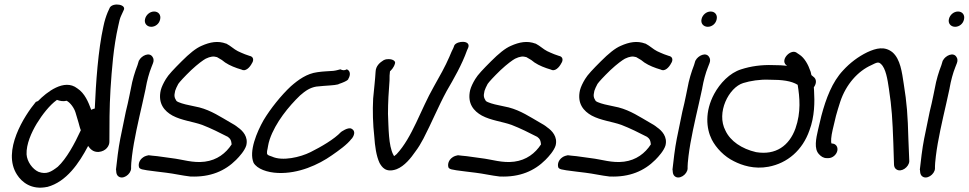

<svg xmlns="http://www.w3.org/2000/svg" viewBox="-20 -761 4374 867"><path d="M408 -271C403 -270 397 -268 392 -265C379 -300 363 -340 329 -362C270 -408 190 -344 152 -305C149 -303 144 -302 142 -301C91 -240 -13 -79 57 28C78 61 122 98 193 83H194C280 60 337 -24 378 -102C386 -90 400 -73 426 -75C458 -78 475 -102 474 -123C474 -196 474 -276 479 -358C485 -448 492 -547 514 -644C518 -664 522 -680 527 -690L538 -714C554 -741 491 -751 476 -727L466 -705C459 -688 452 -667 447 -642C423 -534 413 -388 408 -271ZM100 -64C98 -110 122 -163 146 -203C171 -244 205 -287 236 -309L237 -310C251 -305 265 -302 281 -306C298 -297 315 -273 321 -253L335 -206C338 -196 340 -185 345 -173C317 -112 280 -44 241 -8C211 15 190 28 154 15C127 3 102 -31 100 -64Z M663 -640C682 -640 699 -654 703 -673C708 -693 696 -709 676 -709C656 -709 639 -693 635 -675C630 -655 644 -640 663 -640ZM557 -294C551 -270 545 -244 540 -217L523 -134C515 -95 507 -27 504 2L503 3L504 4C504 8 505 10 505 15C505 22 509 31 513 34C533 53 571 27 572 0V-10C572 -16 573 -31 576 -56C585 -130 605 -215 623 -294C629 -319 633 -341 638 -362V-363C644 -397 653 -431 664 -458L671 -476C675 -486 674 -496 670 -502C656 -529 618 -509 608 -488L607 -487L601 -467C589 -436 578 -401 571 -361C566 -340 563 -318 557 -294Z M1054 -186C1046 -193 1033 -201 1020 -208C978 -232 934 -262 880 -276L834 -286C813 -290 785 -298 777 -305C768 -320 765 -326 771 -351C774 -359 778 -370 785 -382C791 -391 812 -414 843 -444C874 -473 898 -490 909 -496C930 -506 944 -508 960 -503L982 -490C1000 -474 1025 -462 1051 -453L1070 -447C1088 -436 1108 -456 1118 -476C1125 -486 1128 -505 1106 -509L1086 -516C1075 -521 1063 -525 1054 -530C1036 -539 1023 -553 1002 -564H1001C964 -578 928 -571 890 -554C864 -543 835 -519 800 -484C765 -449 740 -423 729 -404C718 -386 710 -369 706 -354C692 -293 723 -259 759 -239C800 -217 851 -212 893 -197C932 -182 974 -161 1009 -143C1022 -133 1024 -127 1026 -109C1000 -69 960 -38 905 -31C850 -24 806 -41 754 -47C726 -50 697 -56 668 -58L651 -60C649 -60 633 -56 627 -51C607 -38 603 -16 609 -3C613 1 619 4 628 5L644 8C670 11 701 16 731 19C765 23 803 32 839 36H840C931 40 997 10 1046 -39C1062 -55 1085 -81 1092 -104C1102 -143 1076 -171 1054 -186Z M1198 -132C1224 -208 1284 -281 1335 -330C1360 -352 1380 -365 1408 -370C1417 -371 1432 -372 1440 -373C1458 -375 1487 -375 1507 -380H1508V-381C1556 -397 1553 -405 1553 -405C1564 -423 1562 -442 1546 -448C1536 -442 1527 -443 1517 -448C1504 -445 1501 -443 1485 -441C1461 -439 1439 -439 1413 -435C1366 -429 1327 -401 1293 -371C1250 -331 1201 -270 1170 -218C1140 -165 1103 -78 1125 -26C1141 2 1187 18 1235 20C1328 24 1418 -17 1479 -60C1509 -81 1548 -108 1568 -135H1569C1577 -146 1589 -169 1567 -180C1551 -188 1520 -165 1520 -165C1489 -132 1430 -98 1382 -74C1336 -51 1255 -32 1208 -54C1187 -61 1184 -62 1186 -79C1190 -94 1190 -108 1198 -132Z M1676 -437C1674 -401 1669 -359 1665 -316C1662 -261 1664 -198 1670 -146C1673 -101 1679 -57 1694 -25C1704 -8 1721 21 1771 3C1807 -11 1836 -48 1856 -77C1869 -94 1881 -114 1892 -135C1928 -204 1960 -282 1997 -350C2029 -405 2066 -469 2089 -534L2094 -545C2108 -580 2046 -578 2032 -557L2027 -544C2023 -536 2016 -522 2009 -504C1991 -462 1964 -414 1939 -370C1879 -265 1842 -141 1771 -65C1767 -62 1763 -58 1760 -56L1757 -60V-62H1756C1734 -105 1735 -181 1732 -247C1732 -297 1735 -349 1739 -398C1739 -416 1739 -426 1741 -439C1745 -443 1759 -455 1764 -476C1766 -485 1754 -494 1735 -494C1728 -494 1722 -494 1712 -489C1696 -479 1677 -464 1676 -437Z M2451 -186C2443 -193 2430 -201 2417 -208C2375 -232 2331 -262 2277 -276L2231 -286C2210 -290 2182 -298 2174 -305C2165 -320 2162 -326 2168 -351C2171 -359 2175 -370 2182 -382C2188 -391 2209 -414 2240 -444C2271 -473 2295 -490 2306 -496C2327 -506 2341 -508 2357 -503L2379 -490C2397 -474 2422 -462 2448 -453L2467 -447C2485 -436 2505 -456 2515 -476C2522 -486 2525 -505 2503 -509L2483 -516C2472 -521 2460 -525 2451 -530C2433 -539 2420 -553 2399 -564H2398C2361 -578 2325 -571 2287 -554C2261 -543 2232 -519 2197 -484C2162 -449 2137 -423 2126 -404C2115 -386 2107 -369 2103 -354C2089 -293 2120 -259 2156 -239C2197 -217 2248 -212 2290 -197C2329 -182 2371 -161 2406 -143C2419 -133 2421 -127 2423 -109C2397 -69 2357 -38 2302 -31C2247 -24 2203 -41 2151 -47C2123 -50 2094 -56 2065 -58L2048 -60C2046 -60 2030 -56 2024 -51C2004 -38 2000 -16 2006 -3C2010 1 2016 4 2025 5L2041 8C2067 11 2098 16 2128 19C2162 23 2200 32 2236 36H2237C2328 40 2394 10 2443 -39C2459 -55 2482 -81 2489 -104C2499 -143 2473 -171 2451 -186Z M2947 -186C2939 -193 2926 -201 2913 -208C2871 -232 2827 -262 2773 -276L2727 -286C2706 -290 2678 -298 2670 -305C2661 -320 2658 -326 2664 -351C2667 -359 2671 -370 2678 -382C2684 -391 2705 -414 2736 -444C2767 -473 2791 -490 2802 -496C2823 -506 2837 -508 2853 -503L2875 -490C2893 -474 2918 -462 2944 -453L2963 -447C2981 -436 3001 -456 3011 -476C3018 -486 3021 -505 2999 -509L2979 -516C2968 -521 2956 -525 2947 -530C2929 -539 2916 -553 2895 -564H2894C2857 -578 2821 -571 2783 -554C2757 -543 2728 -519 2693 -484C2658 -449 2633 -423 2622 -404C2611 -386 2603 -369 2599 -354C2585 -293 2616 -259 2652 -239C2693 -217 2744 -212 2786 -197C2825 -182 2867 -161 2902 -143C2915 -133 2917 -127 2919 -109C2893 -69 2853 -38 2798 -31C2743 -24 2699 -41 2647 -47C2619 -50 2590 -56 2561 -58L2544 -60C2542 -60 2526 -56 2520 -51C2500 -38 2496 -16 2502 -3C2506 1 2512 4 2521 5L2537 8C2563 11 2594 16 2624 19C2658 23 2696 32 2732 36H2733C2824 40 2890 10 2939 -39C2955 -55 2978 -81 2985 -104C2995 -143 2969 -171 2947 -186Z M3176 -640C3195 -640 3212 -654 3216 -673C3221 -693 3209 -709 3189 -709C3169 -709 3152 -693 3148 -675C3143 -655 3157 -640 3176 -640ZM3070 -294C3064 -270 3058 -244 3053 -217L3036 -134C3028 -95 3020 -27 3017 2L3016 3L3017 4C3017 8 3018 10 3018 15C3018 22 3022 31 3026 34C3046 53 3084 27 3085 0V-10C3085 -16 3086 -31 3089 -56C3098 -130 3118 -215 3136 -294C3142 -319 3146 -341 3151 -362V-363C3157 -397 3166 -431 3177 -458L3184 -476C3188 -486 3187 -496 3183 -502C3169 -529 3131 -509 3121 -488L3120 -487L3114 -467C3102 -436 3091 -401 3084 -361C3079 -340 3076 -318 3070 -294Z M3194 -131C3214 -92 3251 -54 3294 -33C3331 -14 3386 4 3450 -8C3536 -24 3604 -83 3635 -172C3659 -235 3659 -303 3656 -351L3655 -367C3665 -380 3669 -399 3657 -411L3644 -422C3642 -428 3642 -435 3639 -441C3630 -468 3613 -500 3589 -515L3580 -521C3554 -545 3501 -492 3530 -467H3531L3534 -464C3515 -466 3495 -467 3471 -467C3419 -469 3370 -462 3327 -448C3275 -432 3231 -385 3205 -337C3162 -257 3169 -181 3194 -131ZM3336 -386C3368 -396 3412 -403 3454 -401H3455C3512 -401 3553 -396 3582 -378C3591 -322 3598 -255 3572 -181C3544 -103 3483 -59 3394 -74C3329 -89 3278 -124 3256 -171C3213 -252 3271 -366 3336 -386Z M3678 -65C3687 -55 3698 -47 3713 -47H3721C3739 -47 3757 -62 3761 -80C3765 -98 3754 -113 3736 -113H3735C3731 -120 3733 -145 3740 -175L3755 -238C3761 -258 3766 -278 3774 -301C3800 -380 3854 -440 3915 -467C3939 -479 3947 -483 3958 -472C3980 -453 3988 -401 3994 -360C4007 -274 4010 -224 4014 -114L4017 -18C4017 -9 4021 0 4028 4C4050 19 4085 -7 4086 -33L4082 -131C4079 -243 4075 -295 4061 -382C4053 -434 4046 -494 4010 -525C3975 -553 3937 -544 3896 -525C3855 -505 3818 -477 3787 -443C3738 -391 3710 -317 3689 -238L3674 -175C3665 -136 3655 -89 3678 -65Z M4293 -640C4312 -640 4329 -654 4333 -673C4338 -693 4326 -709 4306 -709C4286 -709 4269 -693 4265 -675C4260 -655 4274 -640 4293 -640ZM4187 -294C4181 -270 4175 -244 4170 -217L4153 -134C4145 -95 4137 -27 4134 2L4133 3L4134 4C4134 8 4135 10 4135 15C4135 22 4139 31 4143 34C4163 53 4201 27 4202 0V-10C4202 -16 4203 -31 4206 -56C4215 -130 4235 -215 4253 -294C4259 -319 4263 -341 4268 -362V-363C4274 -397 4283 -431 4294 -458L4301 -476C4305 -486 4304 -496 4300 -502C4286 -529 4248 -509 4238 -488L4237 -487L4231 -467C4219 -436 4208 -401 4201 -361C4196 -340 4193 -318 4187 -294Z"/></svg>

Font: Stray Cat
Style: ExBdObl
Weight: 800
Version: Version 1.0